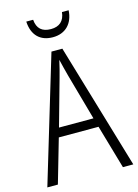

<svg xmlns="http://www.w3.org/2000/svg" viewBox="-134 -982 757 1055"><g transform="rotate(-15 244.5 -455.0)"><path d="M365 -910H327C322 -860 293 -835 245 -835C195 -835 167 -859 163 -910H124C128 -832 172 -789 244 -789C316 -789 361 -836 365 -910ZM430 0H489L277 -715H215L0 0H60L132 -249H358ZM343 -301H147L221 -565C229 -594 238 -627 245 -660C252 -629 262 -592 269 -565Z"/></g></svg>

Font: Noto Sans Display SemiCondensed Light
Style: Regular
Weight: 300
Width: 4
Designer: Monotype Design Team
Foundry: Monotype Imaging Inc.
Version: Version 1.900